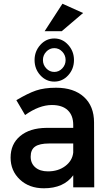

<svg xmlns="http://www.w3.org/2000/svg" viewBox="-20 -1008 593 1033"><path d="M427 -938 312 -840H220L316 -988ZM166 -685Q166 -732 197 -766.5Q228 -801 272 -801Q316 -801 347 -766.5Q378 -732 378 -685Q378 -637 347 -603Q316 -569 272 -569Q228 -569 197 -603Q166 -637 166 -685ZM315 -730Q297 -749 272 -749Q247 -749 229 -730Q211 -711 211 -685Q211 -659 229 -640Q247 -621 272 -621Q297 -621 315 -640Q333 -659 333 -685Q333 -711 315 -730ZM487 0H374V-65Q323 5 216 5Q137 5 87 -42Q37 -89 37 -160Q37 -233 88.5 -276Q140 -319 229 -320H374V-336Q374 -387 344.5 -415Q315 -443 259 -443Q191 -443 115 -389L68 -469Q130 -506 174 -521Q218 -536 282 -536Q377 -536 431.5 -486.5Q486 -437 486 -349ZM238 -86Q293 -86 331 -114.5Q369 -143 374 -187V-236H244Q193 -236 169 -219.5Q145 -203 145 -165Q145 -129 170 -107.5Q195 -86 238 -86Z"/></svg>

Font: Steamflix Grotesk
Style: Regular
Weight: 400
Designer: Julieta Ulanovsky
Foundry: Julieta Ulanovsky
Version: Version 4.000;PS 004.000;hotconv 1.0.88;makeotf.lib2.5.64775